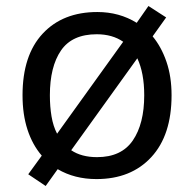

<svg xmlns="http://www.w3.org/2000/svg" viewBox="-20 -586 645 639"><path d="M551 -269Q551 -136 483.5 -63Q416 10 301 10Q228 10 172 -23L132 33L74 -6L119 -68Q88 -104 71.5 -154.5Q55 -205 55 -269Q55 -402 122 -474Q189 -546 304 -546Q377 -546 435 -510L474 -566L533 -528L488 -465Q517 -430 534 -380.5Q551 -331 551 -269ZM146 -269Q146 -231 151.5 -198.5Q157 -166 170 -141L390 -447Q354 -472 302 -472Q220 -472 183 -418Q146 -364 146 -269ZM460 -269Q460 -343 437 -392L217 -86Q251 -63 303 -63Q384 -63 422 -118.5Q460 -174 460 -269Z"/></svg>

Font: Noto Sans Ethiopic
Style: Regular
Weight: 400
Designer: Monotype Design Team
Foundry: Monotype Imaging Inc.
Version: Version 2.102; ttfautohint (v1.8.4.7-5d5b)